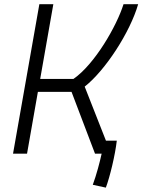

<svg xmlns="http://www.w3.org/2000/svg" viewBox="-20 -713 661 891"><path d="M471.2 157.7C490.2 107.4 514.6 5.4 522 -60.1H471.7L373 -311C468.8 -386.2 584 -564 621.1 -693.4H553.2C522 -593.3 419.9 -415 320.8 -346.7H166.5L227.5 -693.4H162.6L40.5 0H105.5L155.8 -286.6H312L420.9 0H451.7C442.9 40.5 427.7 98.1 410.6 144.5Z"/></svg>

Font: Cascadia Code NF Light
Style: Italic
Weight: 300
Italic angle: -10°
Monospace: yes
Designer: Aaron Bell
Foundry: Saja Typeworks
Version: Version 2404.023